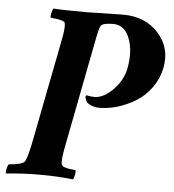

<svg xmlns="http://www.w3.org/2000/svg" viewBox="-59 -690 671 739"><g transform="rotate(5 276.5 -321.0)"><path d="M559.6 -454.1Q551.3 -412.1 526.6 -377.7Q502 -343.3 468.5 -322.5Q435.1 -301.8 398.4 -290.5Q361.8 -279.3 326.2 -279.3Q300.8 -279.3 280.3 -293.9Q277.3 -295.9 273.9 -304.2Q270.5 -312.5 270.5 -316.4Q270.5 -319.3 272.2 -321.3Q273.9 -323.2 275.4 -323.2Q287.1 -319.3 304.7 -319.3Q339.4 -319.3 376 -356.2Q412.6 -393.1 421.9 -440.4Q434.6 -507.8 415.5 -556.6Q396.5 -605.5 352.5 -605.5Q312 -605.5 304.7 -593.8Q302.7 -590.3 301 -586.2Q299.3 -582 297.9 -575.4Q296.4 -568.8 295.4 -564.7Q294.4 -560.5 292.2 -549.8Q290 -539.1 289.1 -534.2L212.9 -141.6Q211.9 -136.7 209.7 -124.8Q207.5 -112.8 206.5 -108.2Q205.6 -103.5 204.1 -94.2Q202.6 -85 202.1 -80.6Q201.7 -76.2 201.2 -69.6Q200.7 -63 200.9 -58.3Q201.2 -53.7 202.1 -49.8Q204.1 -36.6 256.8 -32.2Q258.8 -27.3 256.3 -13.9Q253.9 -0.5 250 3.9Q190.4 -2.9 121.1 -2.9Q54.7 -2.9 -8.8 3.9Q-11.2 -0.5 -8.3 -13.9Q-5.4 -27.3 -1 -32.2Q53.7 -36.6 60.5 -49.8Q71.8 -69.8 85 -141.6L155.3 -501Q156.2 -505.9 158.4 -517.8Q160.6 -529.8 161.6 -534.4Q162.6 -539.1 164.1 -548.3Q165.5 -557.6 166 -562Q166.5 -566.4 167 -573Q167.5 -579.6 167.2 -584.2Q167 -588.9 166 -592.8Q164.1 -604 110.4 -608.4Q108.4 -613.3 111.3 -626.7Q114.3 -640.1 118.2 -644.5Q158.2 -641.6 247.1 -641.6Q264.2 -641.6 311.5 -643.1Q358.9 -644.5 387.7 -644.5Q473.1 -644.5 523.9 -588.4Q574.7 -532.2 559.6 -454.1Z"/></g></svg>

Font: Crimson
Style: BoldItalic
Weight: 700
Italic angle: -11°
Version: Version 0.8